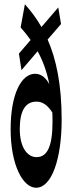

<svg xmlns="http://www.w3.org/2000/svg" viewBox="-20 -869 344 903"><path d="M150 14C223 14 270 -121 270 -307C270 -472 244 -592 204 -683L267 -756L254 -834L175 -742C151 -784 124 -819 97 -849L77 -740C94 -721 109 -702 124 -681L69 -617L81 -539L157 -628C181 -584 200 -534 212 -473C193 -508 170 -522 145 -522C80 -522 30 -426 30 -262C30 -92 88 14 150 14ZM73 -262C73 -351 101 -391 152 -391C177 -391 202 -378 226 -340C227 -326 227 -311 227 -296C227 -180 202 -130 152 -130C109 -130 73 -175 73 -262Z"/></svg>

Font: 寒蝉无机体 CompactMedium
Style: Regular
Weight: 500
Width: 3
Designer: ChillTanhei {Warren2060}; 
Source Han Sans {Ryoko NISHIZUKA 西塚涼子 (kana, bopomofo & ideographs); Paul D. Hunt (Latin, Gre
Foundry: ChillType&Adobe
Version: Version 1.000;Glyphs 3.1.1 (3135)